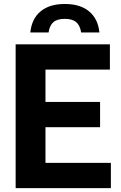

<svg xmlns="http://www.w3.org/2000/svg" viewBox="-20 -968 622 988"><path d="M214 -130H550.5V0H60.5V-740H545.5V-610H214V-443.5H495V-313.5H214ZM313.5 -947.5Q393 -947.5 438.8 -909.2Q484.5 -871 491.5 -801H397.5Q392 -837.5 372 -854.2Q352 -871 313.5 -871Q274.5 -871 254.8 -854Q235 -837 230 -801H136Q143 -871 188.5 -909.2Q234 -947.5 313.5 -947.5Z"/></svg>

Font: Encode Sans Semi Condensed
Style: Bold
Weight: 700
Width: 4
Designer: Multiple Designers
Foundry: Impallari Type
Version: Version 2.000